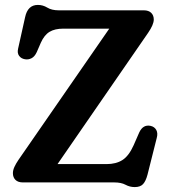

<svg xmlns="http://www.w3.org/2000/svg" viewBox="-20 -742 692 781"><path d="M582.5 -608.5 214 -74.5H413Q452 -74.5 478 -91Q504 -107.5 523.5 -151L546.5 -203.5Q562 -236.5 592.5 -230Q608.5 -226.5 615.8 -213.2Q623 -200 617.5 -180.5L580 -31.5Q573 -5 561.8 7Q550.5 19 528 19Q508 19 490.5 9.5Q473 0 444.5 0H73Q53.5 0 43 -10.2Q32.5 -20.5 32.5 -37.5Q32.5 -49.5 38.5 -62.8Q44.5 -76 55 -91.5L424.5 -625.5H237.5Q203 -625.5 181.5 -612.5Q160 -599.5 146 -568L129.5 -530Q121 -511.5 108 -505Q95 -498.5 81.5 -501Q66 -503.5 57.8 -514.8Q49.5 -526 53.5 -543.5L82 -671.5Q92.5 -722 134 -722Q154.5 -722 172.5 -711Q190.5 -700 219 -700H565Q584.5 -700 595 -689.8Q605.5 -679.5 605.5 -662.5Q605.5 -642 582.5 -608.5Z"/></svg>

Font: Fraunces 9pt SuperSoft SemiBold
Style: Regular
Weight: 600
Version: Version 1.000;[0bf87f6ff]